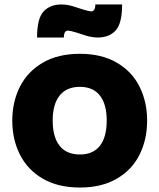

<svg xmlns="http://www.w3.org/2000/svg" viewBox="-20 -823 714 860"><path d="M35 0ZM35 -283Q35 -367 69.5 -435Q104 -503 172 -542.5Q240 -582 338 -582Q435 -582 503 -542.5Q571 -503 605 -435Q639 -367 639 -283Q639 -198 605 -130Q571 -62 503 -22.5Q435 17 338 17Q240 17 172 -22.5Q104 -62 69.5 -130Q35 -198 35 -283ZM458 -283Q458 -356 427.5 -395Q397 -434 338 -434Q278 -434 247 -395Q216 -356 216 -283Q216 -209 247 -170Q278 -131 338 -131Q397 -131 427.5 -170Q458 -209 458 -283ZM255 -803Q283 -803 313 -793L350 -781Q380 -772 388 -772Q407 -772 407 -803H527Q527 -718 498 -686.5Q469 -655 418 -655Q390 -655 360 -665L323 -677Q293 -686 285 -686Q266 -686 266 -655H146Q146 -740 175 -771.5Q204 -803 255 -803Z"/></svg>

Font: Biryani Heavy
Style: Regular
Weight: 900
Designer: Dan Reynolds and Mathieu Réguer
Foundry: Dan Reynolds and Mathieu Réguer
Version: Version 1.003; ttfautohint (v1.1) -l 5 -r 5 -G 72 -x 0 -D la